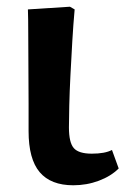

<svg xmlns="http://www.w3.org/2000/svg" viewBox="-20 -537 373 571"><path d="M198 14Q131 14 98 -25Q65 -64 65 -147Q65 -178 65 -228.5Q65 -279 64.5 -334Q64 -389 64 -436Q64 -483 63 -509L188 -517L202 -509Q198 -465 195 -414Q192 -363 189.5 -313.5Q187 -264 186 -223Q185 -182 185 -158Q185 -113 199.5 -96.5Q214 -80 253 -80Q292 -80 313 -91L333 -36Q310 -13 274 0.5Q238 14 198 14Z"/></svg>

Font: Literata 12pt SemiBold
Style: Regular
Weight: 600
Designer: Latin by Veronika Burian and Jose Scaglione. Greek by Irene Vlachou. Cyrillic by Vera Evstafieva.
Foundry: TypeTogether
Version: Version 3.002